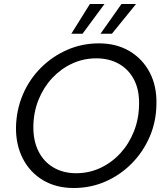

<svg xmlns="http://www.w3.org/2000/svg" viewBox="-20 -929 828 961"><path d="M349 12Q261 12 195.5 -27Q130 -66 94.5 -135Q59 -204 60 -292Q62 -380 94.5 -456Q127 -532 184.5 -589.5Q242 -647 316.5 -679.5Q391 -712 475 -712Q563 -712 628.5 -673Q694 -634 729.5 -566Q765 -498 763 -409Q762 -320 729 -244Q696 -168 639 -110.5Q582 -53 508 -20.5Q434 12 349 12ZM361 -62Q426 -62 482.5 -88.5Q539 -115 582 -161.5Q625 -208 650 -270.5Q675 -333 676 -405Q678 -477 651.5 -529Q625 -581 576 -609Q527 -637 462 -637Q398 -637 341.5 -611Q285 -585 241.5 -538.5Q198 -492 173 -430Q148 -368 147 -297Q146 -225 172.5 -172Q199 -119 248 -90.5Q297 -62 361 -62ZM483 -760 588 -909H661L540 -760ZM337 -760 430 -909H503L393 -760Z"/></svg>

Font: DM Sans 20pt
Style: Italic
Weight: 400
Italic angle: -10°
Version: Version 4.004;gftools[0.9.30]